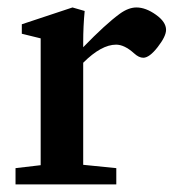

<svg xmlns="http://www.w3.org/2000/svg" viewBox="-20 -487 465 507"><path d="M21 0V-43L87.4 -50.8V-385.7L37.6 -397.9V-422.9L171.4 -467.3L203.6 -458Q199.7 -418 199.7 -375V-362.3Q258.8 -423.3 296.4 -450.7Q319.3 -467.3 340.3 -467.3Q364.7 -467.3 391.6 -448.2Q418.5 -429.2 418.5 -408.2Q418.5 -391.1 396.5 -362.8Q374.5 -334.5 358.4 -334.5Q346.7 -334.5 334 -346.2Q308.6 -369.1 286.6 -369.1Q247.6 -369.1 199.7 -321.3V-51.8L287.1 -43V0Z"/></svg>

Font: Elstob 6pt SemiBold
Style: Regular
Weight: 600
Designer: Peter S. Baker
Version: Version 1.015